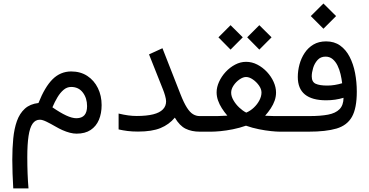

<svg xmlns="http://www.w3.org/2000/svg" viewBox="-20 -742 2079 1082"><path d="M275.4 -137.2Q288.1 -167.5 303.7 -193.6Q319.3 -219.7 338.4 -235.8Q357.4 -252 380.9 -252Q422.9 -252 446.8 -220.5Q470.7 -189 470.7 -144Q470.7 -110.4 456.1 -93.3Q441.4 -76.2 411.1 -75.7Q386.2 -75.7 352.8 -91.3Q319.3 -106.9 275.4 -137.2ZM54.7 319.8H140.6Q137.2 280.8 135.5 236.3Q133.8 191.9 133.8 144Q133.8 71.3 140.9 24.4Q147.9 -22.5 163.6 -44.9Q179.2 -67.4 204.6 -67.4Q219.2 -67.4 242.7 -55.9Q266.1 -44.4 290 -30.5Q314 -16.6 330.6 -9.3Q376.5 11.2 411.6 11.2Q459.5 11.2 490.7 -9.5Q522 -30.3 537.4 -66.7Q552.7 -103 552.7 -149.9Q552.7 -202.6 531.7 -245.6Q510.7 -288.6 472.2 -314Q433.6 -339.4 380.9 -339.4Q320.3 -338.9 276.6 -295.7Q232.9 -252.4 196.8 -161.6Q149.4 -156.2 120.1 -129.6Q90.8 -103 75.4 -60.1Q60.1 -17.1 54.7 38.6Q49.3 94.2 49.3 157.7Q49.3 196.3 50.8 236.6Q52.2 276.9 54.7 319.8Z M648.4 -102.1V-12.7Q671.9 -7.3 698.2 -3.9Q724.6 -0.5 757.8 -0.5Q836.4 -0.5 884.5 -20.3Q932.6 -40 965.3 -79.1Q992.2 -33.2 1026.1 -16.6Q1060.1 0 1105 0H1125.5V-87.9H1105Q1085.4 -87.9 1067.9 -98.4Q1050.3 -108.9 1033.2 -135.7Q1016.1 -162.6 997.1 -210.9L895.5 -470.2L819.8 -435.5L898.4 -237.8Q904.3 -223.6 910.2 -203.4Q916 -183.1 916 -170.9Q916 -144 897.9 -125.5Q879.9 -106.9 843.3 -97.7Q806.6 -88.4 750.5 -88.4Q726.6 -88.4 701.9 -91.8Q677.2 -95.2 648.4 -102.1Z M1373 -531.7 1441.4 -462.4 1510.3 -531.7 1441.4 -600.1ZM1210.9 -531.7 1279.3 -462.4 1348.1 -531.7 1279.3 -600.1ZM1366.7 -308.1Q1384.8 -308.1 1405 -294.2Q1425.3 -280.3 1439.5 -260Q1453.6 -239.7 1453.6 -220.7Q1453.6 -199.2 1441.9 -176.8Q1430.2 -154.3 1410.6 -135.7Q1391.1 -117.2 1367.7 -107.4Q1348.1 -117.2 1328.4 -135.7Q1308.6 -154.3 1295.7 -176.8Q1282.7 -199.2 1282.7 -219.7Q1282.7 -240.2 1296.4 -260.5Q1310.1 -280.8 1329.8 -294.4Q1349.6 -308.1 1366.7 -308.1ZM1474.1 -89.8Q1492.2 -110.4 1506.1 -131.6Q1520 -152.8 1527.8 -175Q1535.6 -197.3 1535.6 -220.7Q1535.6 -250 1522 -280.5Q1508.3 -311 1484.4 -336.7Q1460.4 -362.3 1430.2 -377.9Q1399.9 -393.6 1366.7 -393.6Q1335 -393.6 1305.2 -377.9Q1275.4 -362.3 1251.7 -336.7Q1228 -311 1214.4 -280.8Q1200.7 -250.5 1200.7 -221.7Q1200.7 -198.7 1208.5 -176.3Q1216.3 -153.8 1230 -132.3Q1243.7 -110.8 1261.2 -90.3Q1230.5 -88.4 1210.7 -88.1Q1190.9 -87.9 1171.4 -87.9H1106V0H1171.4Q1190.4 0 1222.4 -2.9Q1254.4 -5.9 1292.2 -13.4Q1330.1 -21 1366.2 -33.7Q1402.3 -21 1439.2 -13.7Q1476.1 -6.3 1506.8 -3.2Q1537.6 0 1555.2 0H1600.1V-87.9H1554.2Q1538.6 -87.9 1519.5 -88.1Q1500.5 -88.4 1474.1 -89.8Z M1731.4 -651.4 1802.7 -580.1 1874 -651.4 1802.7 -722.2ZM1908.2 -272.9Q1887.2 -266.6 1866.2 -263.2Q1845.2 -259.8 1824.2 -259.8Q1781.2 -259.8 1759 -270Q1736.8 -280.3 1736.8 -311.5Q1736.8 -333 1744.6 -358.9Q1752.4 -384.8 1769.5 -403.8Q1786.6 -422.9 1814.5 -422.9Q1837.9 -422.9 1854.5 -408.9Q1871.1 -395 1882.1 -372.6Q1893.1 -350.1 1899.2 -324Q1905.3 -297.9 1908.2 -272.9ZM1916 -190.9Q1915.5 -148.9 1893.3 -126.5Q1871.1 -104 1828.6 -95.9Q1786.1 -87.9 1725.1 -87.9H1580.6V0H1719.7Q1816.9 0 1876.5 -17.6Q1936 -35.2 1963.4 -83.7Q1990.7 -132.3 1990.7 -225.6Q1990.7 -279.8 1981 -330.6Q1971.2 -381.3 1950.4 -421.6Q1929.7 -461.9 1896.7 -485.4Q1863.8 -508.8 1817.9 -508.8Q1776.4 -508.8 1746.3 -491Q1716.3 -473.1 1696.8 -443.6Q1677.2 -414.1 1667.7 -378.7Q1658.2 -343.3 1658.2 -308.1Q1658.2 -242.2 1698.5 -209.5Q1738.8 -176.8 1817.9 -176.8Q1844.2 -176.8 1868.9 -180.4Q1893.6 -184.1 1916 -190.9Z"/></svg>

Font: Vazir Variable Regular
Style: Regular
Weight: 400
Designer: Saber Rastikerdar
Foundry: Saber Rastikerdar
Version: Version 30.1.0